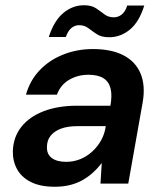

<svg xmlns="http://www.w3.org/2000/svg" viewBox="-20 -700 620 732"><path d="M189 12Q133 12 97 -6.5Q61 -25 44.5 -56Q28 -87 29 -125Q31 -178 61.5 -216.5Q92 -255 146.5 -276Q201 -297 275 -297H401Q408 -337 401.5 -363Q395 -389 374 -402Q353 -415 317 -415Q277 -415 244 -396Q211 -377 197 -339H79Q94 -393 131 -432Q168 -471 221 -492Q274 -513 334 -513Q405 -513 451 -489Q497 -465 516 -419.5Q535 -374 524 -310L469 0H363L368 -79Q354 -60 335.5 -43Q317 -26 295 -13.5Q273 -1 246.5 5.5Q220 12 189 12ZM232 -83Q261 -83 286.5 -93.5Q312 -104 332.5 -123Q353 -142 366 -166Q379 -190 383 -217V-219H274Q238 -219 212.5 -209.5Q187 -200 173 -182.5Q159 -165 159 -140Q158 -112 177.5 -97.5Q197 -83 232 -83ZM166 -559Q186 -621 221.5 -650.5Q257 -680 300 -680Q329 -680 346 -668.5Q363 -657 378 -645.5Q393 -634 414 -634Q431 -634 444.5 -645Q458 -656 465 -679H530Q511 -617 475.5 -587.5Q440 -558 396 -558Q367 -558 349.5 -569.5Q332 -581 317 -592.5Q302 -604 282 -604Q265 -604 252 -593Q239 -582 231 -559Z"/></svg>

Font: DM Sans 17pt SemiBold
Style: Italic
Weight: 600
Italic angle: -10°
Version: Version 4.004;gftools[0.9.30]